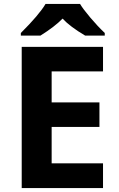

<svg xmlns="http://www.w3.org/2000/svg" viewBox="-20 -951 600 971"><path d="M501 -589.8H241.2V-433.1H482.9V-309.1H241.2V-125H501V0H89.8V-713.9H501ZM509.8 -771H410.6Q334.5 -815.9 296.4 -856.9Q257.3 -816.4 184.6 -771H85.4V-784.2Q177.7 -876 210.4 -931.2H384.8Q399.4 -906.2 436.5 -862.3Q473.6 -818.4 509.8 -784.2Z"/></svg>

Font: OpenSansHebrew-Bold
Style: Bold
Weight: 700
Foundry: Ascender Corporation, Yanek Iontef
Version: Version 2.001;PS 002.001;hotconv 1.0.70;makeotf.lib2.5.58329